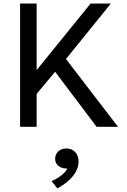

<svg xmlns="http://www.w3.org/2000/svg" viewBox="-20 -720 722 1090"><path d="M94 0V-700H188V-322L494.5 -700H609.5L354.5 -385L650 0H528.5L293 -312.5L188 -187V0ZM305.5 349.5 273 308Q304.5 294.5 329 275Q353.5 255.5 362 236.5Q343 237.5 327.2 231Q311.5 224.5 302.2 211.5Q293 198.5 293 182Q293 156 310.8 139.5Q328.5 123 356.5 123Q387.5 123 406.8 143.2Q426 163.5 426 197.5Q426 224.5 412.5 251.2Q399 278 372 303Q345 328 305.5 349.5Z"/></svg>

Font: Geologica Roman Light
Style: Regular
Weight: 300
Designer: Sindre Bremnes, Frode Helland
Foundry: Monokrom Skriftforlag AS
Version: Version 1.010;gftools[0.9.28]